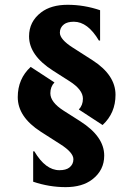

<svg xmlns="http://www.w3.org/2000/svg" viewBox="-20 -767 553 797"><path d="M252.4 9.8Q184.1 9.8 117.7 -12.7V-138.7H122.6Q168.9 -60.5 226.6 -60.5Q253.4 -60.5 267.6 -71.3Q284.7 -84.5 284.7 -106Q284.7 -133.8 231 -168L149.4 -220.2Q53.7 -281.7 53.7 -363.8Q53.7 -439.9 107.4 -489.3L206.1 -424.8Q189 -407.2 189 -379.9Q189 -342.8 244.1 -307.6L313 -263.7Q412.6 -200.2 412.6 -121.1Q412.6 -60.1 362.8 -22Q321.3 9.8 252.4 9.8ZM260.7 -747.1Q329.1 -747.1 395.5 -724.6V-598.6H390.6Q344.2 -676.8 286.6 -676.8Q259.8 -676.8 245.6 -666Q228.5 -652.8 228.5 -631.3Q228.5 -603.5 282.2 -569.3L363.8 -517.1Q459.5 -455.6 459.5 -373.5Q459.5 -297.4 405.8 -248L307.1 -312.5Q324.2 -330.1 324.2 -357.4Q324.2 -394.5 269 -429.7L200.2 -473.6Q100.6 -537.1 100.6 -616.2Q100.6 -677.2 150.4 -715.3Q191.9 -747.1 260.7 -747.1Z"/></svg>

Font: Classica
Style: Bold
Weight: 700
Designer: Wojciech Kalinowski "wmk69" (wmk69@o2.pl)
Foundry: Wojciech Kalinowski "wmk69" (wmk69@o2.pl)
Version: Version 2.1.1; 2021-05-14